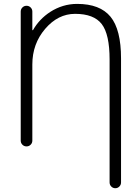

<svg xmlns="http://www.w3.org/2000/svg" viewBox="-20 -784 728 1000"><path d="M381.8 -763.7Q501 -763.7 555.7 -696.8Q610.4 -629.9 610.4 -479.5V166Q610.4 178.7 601.6 187.5Q592.8 196.3 580.6 196.3Q568.4 196.3 559.6 187.5Q550.8 178.7 550.8 166V-473.6Q550.8 -605.5 509.8 -658.7Q468.8 -711.9 371.1 -711.9Q282.2 -711.9 215.3 -633.8Q148.4 -555.7 148.4 -448.2V-51.8Q148.4 -39.1 139.6 -30.3Q130.9 -21.5 118.2 -21.5Q105.5 -21.5 96.7 -30.3Q87.9 -39.1 87.9 -51.8V-723.6Q87.9 -736.3 96.7 -745.1Q105.5 -753.9 118.2 -753.9Q130.9 -753.9 139.6 -745.1Q148.4 -736.3 148.4 -723.6V-628.9Q148.4 -627 149.9 -626.5Q151.4 -626 152.3 -627.9Q184.6 -684.6 241.2 -721.7Q306.6 -763.7 381.8 -763.7Z"/></svg>

Font: Gen Jyuu Gothic P Light
Style: Regular
Weight: 200
Designer: [Source Han Sans]
Ryoko NISHIZUKA  (kana & ideographs); Paul D. Hunt (Latin, Greek & Cyrillic); Wenlong ZHANG  (bopomofo
Version: Version 1.002.20150607